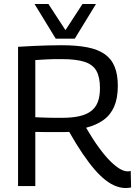

<svg xmlns="http://www.w3.org/2000/svg" viewBox="-20 -938 689 968"><path d="M615 10Q590 10 564.5 0.5Q539 -9 512 -30Q485 -51 456.5 -84Q428 -117 396 -164Q364 -211 329 -273Q318 -272 303 -272Q288 -272 278 -272Q250 -272 219 -272Q188 -272 158 -273V0H71V-702Q115 -705 152 -706.5Q189 -708 222 -709Q255 -710 289 -710Q366 -710 420 -699.5Q474 -689 508 -665Q542 -641 558 -601.5Q574 -562 574 -505Q574 -443 555.5 -400.5Q537 -358 501 -332.5Q465 -307 414 -294Q449 -234 480 -192Q511 -150 537 -124.5Q563 -99 584.5 -86.5Q606 -74 624 -74Q626 -74 631 -74.5Q636 -75 639 -76L641 7Q636 8 630 9Q624 10 615 10ZM293 -344Q343 -344 379 -352Q415 -360 438.5 -377.5Q462 -395 473 -423.5Q484 -452 484 -494Q484 -548 466.5 -580Q449 -612 407 -626Q365 -640 291 -640Q271 -640 255.5 -640Q240 -640 226 -639Q212 -638 195.5 -637.5Q179 -637 158 -635V-347Q177 -346 194 -345.5Q211 -345 227.5 -344.5Q244 -344 260 -344Q276 -344 293 -344ZM464 -918 357 -743H261L154 -918H224L310 -786L396 -918Z"/></svg>

Font: Georama ExtraCondensed Thin
Style: Regular
Weight: 400
Version: Version 1.001